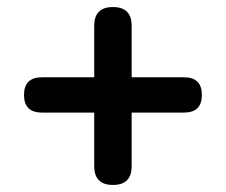

<svg xmlns="http://www.w3.org/2000/svg" viewBox="-20 -556 640 544"><path d="M300 -32Q247 -32 247 -85V-237H99Q48 -237 48 -287Q48 -337 99 -337H247V-483Q247 -536 300 -536Q353 -536 353 -483V-337H501Q552 -337 552 -287Q552 -237 501 -237H353V-85Q353 -32 300 -32Z"/></svg>

Font: Chiron GoRound TC
Style: Bold
Weight: 700
Designer: Ryoko NISHIZUKA 西塚涼子 (kana, bopomofo & ideographs); Paul D. Hunt (Latin, Greek & Cyrillic); Sandoll Communications 산돌커뮤니
Foundry: Adobe
Version: Version 1.000;hotconv 1.1.1;makeotfexe 2.6.0